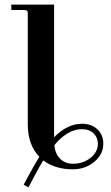

<svg xmlns="http://www.w3.org/2000/svg" viewBox="-20 -732 490 844"><path d="M29.8 -711.9H217.8V-128.9Q276.9 -188 339.8 -188Q382.8 -188 408.4 -163.3Q434.1 -138.7 434.1 -100.1Q434.1 -54.2 394.8 -21Q355.5 12.2 299.8 12.2Q222.7 12.2 169.9 -26.9Q153.8 -0.5 130.1 44.4Q106.4 89.4 105 91.8L84 80.1Q89.4 70.3 102.3 46.1Q115.2 22 127.9 -0.5Q140.6 -22.9 152.8 -43Q102.1 -95.2 102.1 -186V-671.9Q102.1 -681.2 98.6 -684.6Q95.2 -688 85.9 -688H29.8ZM299.8 -12.2Q345.2 -12.2 377.7 -37.8Q410.2 -63.5 410.2 -100.1Q410.2 -127.4 391.4 -145.8Q372.6 -164.1 339.8 -164.1Q277.3 -164.1 219.2 -94.2Q222.2 -55.7 244.6 -33.9Q267.1 -12.2 299.8 -12.2Z"/></svg>

Font: Flanker Steampunk
Style: Bold
Weight: 700
Designer: Alexey Kryukov, Leonardo Di Lena
Foundry: Alexey Kryukov, Leonardo Di Lena
Version: 1.210